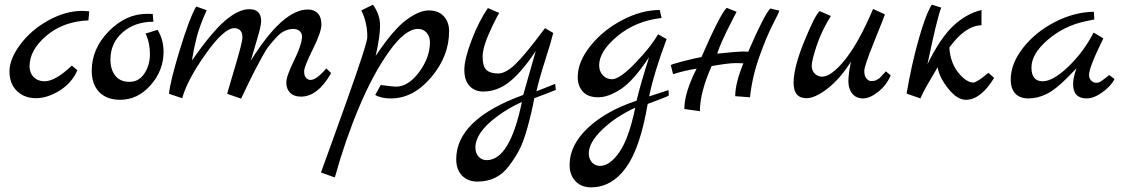

<svg xmlns="http://www.w3.org/2000/svg" viewBox="-20 -426 4860 831"><path d="M335.9 -378.9Q345.7 -378.9 366.2 -377L362.8 -337.9Q252.9 -333 180.4 -271Q107.9 -209 107.9 -139.2Q107.9 -110.4 126 -92.3Q144 -74.2 172.9 -74.2Q219.2 -74.2 291 -142.1L314.9 -122.1Q291 -66.9 238 -33.9Q185.1 -1 135.5 -1Q85.9 -1 53.5 -32Q21 -63 21 -116.9Q21 -170.9 68.1 -233.9Q115.2 -296.9 189.7 -337.9Q264.2 -378.9 335.9 -378.9Z M377 -120.1Q377 -215.3 450.9 -290.8Q524.9 -366.2 616.7 -366.2Q633.8 -366.2 641.1 -365.2L644 -332Q564 -332 511 -286.1Q458 -240.2 458 -168Q458 -125 479 -98.4Q500 -71.8 540.5 -71.8Q581.1 -71.8 605 -107.9Q628.9 -144 628.9 -192.6Q628.9 -241.2 609.9 -280.8L662.1 -296.9Q688 -253.9 688 -202.1Q688 -121.1 632.1 -57.6Q576.2 5.9 500 5.9Q441.9 5.9 409.4 -27.6Q377 -61 377 -120.1Z M711.4 -20Q716.3 -73.2 758.3 -210.7Q800.3 -348.1 829.1 -397.9L874.5 -381.8Q843.8 -313 831.5 -265.4Q819.3 -217.8 810.5 -164.1Q896.5 -287.1 954.3 -336.7Q1012.2 -386.2 1059.1 -386.2Q1109.9 -386.2 1110.4 -335Q1110.4 -314.9 1092.8 -255.9Q1075.2 -196.8 1065.4 -163.1Q1203.6 -385.3 1312.5 -384.8Q1339.4 -384.8 1355.2 -368.4Q1371.1 -352.1 1371.1 -319.6Q1371.1 -287.1 1333.7 -212.2Q1296.4 -137.2 1296.4 -117.7Q1296.4 -98.1 1304.4 -89.1Q1312.5 -80.1 1324.2 -80.1Q1350.1 -80.1 1392.1 -129.9L1413.1 -109.9Q1356 -7.8 1282.2 -7.8Q1252.4 -7.8 1235.8 -24.4Q1219.2 -41 1219.2 -68.6Q1219.2 -96.2 1252.2 -163.1Q1285.2 -230 1287.1 -265.1Q1288.1 -281.2 1277.6 -291Q1267.1 -300.8 1249.3 -300.8Q1231.4 -300.8 1212.9 -292.5Q1194.3 -284.2 1176.8 -265.1Q1159.2 -246.1 1144.8 -228Q1130.4 -210 1112.8 -177Q1095.2 -144 1083.5 -122.1Q1062.5 -81.1 1023.4 1L963.4 -20Q963.4 -22.9 996.3 -133.1Q1029.3 -243.2 1029.3 -264.2Q1029.3 -285.2 1019.3 -294.7Q1009.3 -304.2 994.1 -304.2Q949.2 -304.2 869.9 -192.1Q790.5 -80.1 768.6 -1Z M1369.1 320.8Q1371.1 314.9 1406.5 217.5Q1441.9 120.1 1476.1 23.9Q1570.3 -240.2 1569.8 -265.1Q1569.8 -329.1 1543.9 -380.9L1594.2 -405.8Q1625 -362.8 1625 -315.4Q1625 -268.1 1606 -184.1Q1682.1 -297.9 1738 -339.4Q1793.9 -380.9 1835.9 -380.9Q1877.9 -380.9 1900.9 -355.5Q1923.8 -330.1 1923.8 -291Q1923.8 -183.1 1846.4 -91.6Q1769 0 1671.9 0Q1628.9 0 1604 -15.1L1627.9 -58.1Q1681.2 -51.3 1692.9 -50.8Q1747.1 -50.8 1793.9 -113.8Q1840.8 -176.8 1840.8 -243.2Q1840.8 -268.1 1826.4 -284.4Q1812 -300.8 1789.1 -300.8Q1733.9 -300.8 1664.6 -203.9Q1595.2 -106.9 1534.7 36.6Q1474.1 180.2 1429.2 341.8Z M1954.6 263.2Q1954.6 90.3 2244.6 -15.1L2298.8 -205.1Q2212.9 -76.2 2143.6 -45.9Q2109.4 -29.8 2072 -29.8Q2034.7 -29.8 2012.2 -54Q1989.7 -78.1 1989.7 -124Q1989.7 -169.9 2021.2 -252.4Q2052.7 -335 2091.8 -391.1L2140.6 -370.1Q2137.7 -367.2 2112.8 -316.9Q2068.8 -226.1 2068.8 -182.1Q2068.8 -138.2 2085.7 -123Q2102.5 -107.9 2135.5 -107.9Q2168.5 -107.9 2210 -147.5Q2251.5 -187 2338.9 -304.2L2374.5 -283.2Q2366.7 -250 2339.1 -163.6Q2311.5 -77.1 2301.8 -30.8L2382.8 -63L2385.7 -37.1Q2381.8 -34.2 2292.5 -1Q2280.3 64.9 2262 129.4Q2243.7 193.8 2225.1 227.5Q2206.5 261.2 2181.6 293.9Q2131.8 359.9 2046.9 359.9Q2004.9 359.9 1979.7 334Q1954.6 308.1 1954.6 263.2ZM2037.6 212.9Q2037.6 236.8 2051.5 252Q2065.4 267.1 2086.4 267.1Q2187 267.1 2238.8 15.1Q2175.8 43.9 2127.4 81.1Q2037.6 148.9 2037.6 212.9Z M2445.3 288.1Q2445.3 202.1 2524.4 127.7Q2603.5 53.2 2735.4 9.8Q2750.5 -57.1 2789.6 -179.2Q2722.7 -77.1 2668 -41Q2613.3 -4.9 2569.3 -4.9Q2525.4 -4.9 2502.9 -29.1Q2480.5 -53.2 2480.5 -92.8Q2480.5 -158.7 2535.4 -227.3Q2590.3 -295.9 2673.8 -339.4Q2757.3 -382.8 2835.4 -382.8L2843.3 -348.1Q2732.4 -335.9 2652.8 -270Q2573.2 -204.1 2573.2 -143.1Q2573.2 -117.2 2589.4 -100.1Q2605.5 -83 2628.4 -83Q2662.6 -83 2731.4 -155Q2800.3 -227.1 2828.1 -277.8L2865.2 -256.8Q2810.1 -109.9 2789.6 -8.8L2873.5 -36.1L2874.5 -12.2Q2864.7 -6.3 2783.2 23.9Q2751 214.8 2689.2 299.8Q2627.4 384.8 2537.6 384.8Q2495.6 384.8 2470.5 357.9Q2445.3 331.1 2445.3 288.1ZM2528.3 237.8Q2528.3 261.7 2542.2 276.9Q2556.2 292 2577.1 292Q2619.1 292 2660.4 232.9Q2701.7 173.8 2729.5 40Q2642.6 80.1 2585.4 136Q2528.3 191.9 2528.3 237.8Z M2883.3 -144Q2883.3 -147 2936.8 -160.9Q2990.2 -174.8 3016.1 -179.2Q3096.2 -363.3 3125 -392.1L3168 -375Q3163.1 -365.2 3145 -330.1Q3100.1 -243.2 3084 -193.8Q3170.9 -202.6 3188.5 -202.9Q3206.1 -203.1 3218.3 -202.1Q3288.1 -363.3 3314 -389.2L3353 -379.9Q3352.1 -373 3324.5 -319.6Q3296.9 -266.1 3266.1 -179.4Q3235.4 -92.8 3226.1 -4.9L3162.1 -9.8Q3162.1 -64.9 3197.3 -151.9Q3188.5 -152.8 3160.9 -152.8Q3133.3 -152.8 3060.1 -140.1Q3009.3 -26.4 3009.3 55.2L2941.9 45.9Q2941.9 -24.9 2995.1 -128.9Q2944.3 -121.1 2893.1 -105Z M3527.8 -377.9 3576.2 -356.9Q3535.2 -291 3514.2 -227.1Q3493.2 -163.1 3493.2 -141.6Q3493.2 -120.1 3506.6 -107.2Q3520 -94.2 3538.1 -94.2Q3578.1 -94.2 3637.5 -167.7Q3696.8 -241.2 3758.8 -387.2L3810.1 -363.8Q3808.1 -356 3764.4 -248Q3720.7 -140.1 3720.7 -118.7Q3720.7 -97.2 3730.2 -86.2Q3739.7 -75.2 3749.3 -75.2Q3758.8 -75.2 3763.9 -76.2Q3769 -77.1 3773.9 -80.1Q3778.8 -83 3782.5 -85Q3786.1 -86.9 3791 -91.8L3797.9 -100.1Q3800.8 -102.1 3806.4 -108.6Q3812 -115.2 3814 -117.2L3835 -100.1Q3817.9 -58.1 3781.5 -29.1Q3745.1 0 3715.6 0Q3686 0 3668.9 -20.5Q3651.9 -41 3651.9 -74Q3651.9 -106.9 3663.1 -159.2Q3616.2 -85 3562 -43Q3507.8 -1 3470.7 -1Q3414.6 -1 3414.8 -67.9Q3415 -134.8 3461.4 -248.3Q3507.8 -361.8 3527.8 -377.9Z M3903.8 -21Q3924.8 -144 3955.3 -252.9Q3985.8 -361.8 4012.7 -405.8L4053.7 -393.1Q4035.6 -347.2 3994.1 -147.9Q4049.3 -260.7 4105.2 -313.5Q4161.1 -366.2 4228 -382.8V-316.9Q4156.2 -314 4088.9 -220.2Q4092.8 -155.3 4127.4 -112.1Q4162.1 -68.8 4192.9 -68.8Q4208 -68.8 4257.8 -110.8L4282.7 -88.9Q4224.6 6.3 4160.2 5.9Q4123 5.9 4084.5 -42Q4045.9 -89.8 4038.1 -134.8Q4032.2 -123.5 4004.2 -76.7Q3976.1 -29.8 3963.9 0Z M4354.5 -81.1Q4354.5 -150.9 4408.4 -219.5Q4462.4 -288.1 4546.4 -331.1Q4630.4 -374 4714.4 -375L4716.3 -341.8L4674.3 -333Q4583.5 -313 4513.9 -252.9Q4444.3 -192.9 4444.3 -133.5Q4444.3 -74.2 4492.7 -74.2Q4537.6 -74.2 4603.5 -137.2Q4669.4 -200.2 4713.4 -285.2L4755.4 -259.8Q4693.4 -134.8 4693.4 -101.1Q4693.4 -86.9 4702.9 -77.4Q4712.4 -67.9 4721.9 -67.9Q4731.4 -67.9 4734.4 -68.8Q4737.3 -69.8 4740.5 -71.5Q4743.7 -73.2 4748 -76.2Q4752.4 -79.1 4756.1 -82Q4759.8 -85 4767.8 -91.1Q4775.9 -97.2 4780.8 -101.1L4803.7 -84Q4789.6 -54.2 4752 -27.1Q4714.4 0 4683.6 0Q4624.5 0 4624.5 -62Q4624.5 -90.8 4639.6 -130.9L4602.5 -92.8Q4548.3 -37.6 4509 -18.8Q4469.7 0 4431.6 0Q4393.6 0 4374 -21.5Q4354.5 -43 4354.5 -81.1Z"/></svg>

Font: Marck Script
Style: Regular
Weight: 400
Designer: Denis Masharov, Marck Fogel
Foundry: Denis Masharov
Version: Version 1.002